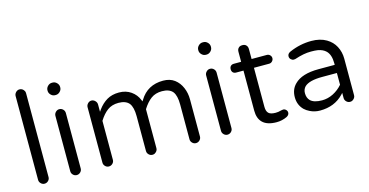

<svg xmlns="http://www.w3.org/2000/svg" viewBox="-74 -1055 2696 1402"><g transform="rotate(-15 1274.0 -354.0)"><path d="M161.1 -39.1V-672.9Q161.1 -684.6 157.2 -690.4Q144.5 -712.9 121.1 -712.9Q105.5 -712.9 93.8 -700.7Q82 -688.5 82 -672.9V-39.1Q82 -23.4 93.8 -11.7Q105.5 0 121.1 0Q137.7 0 149.4 -11.7Q161.1 -23.4 161.1 -39.1Z M362.3 -604.5H368.2Q385.7 -604.5 399.4 -618.2Q413.1 -631.8 413.1 -649.4V-653.3Q413.1 -670.9 399.4 -684.6Q385.7 -698.2 368.2 -698.2H362.3Q344.7 -698.2 331.1 -684.6Q317.4 -670.9 317.4 -653.3V-649.4Q317.4 -631.8 331.1 -618.2Q344.7 -604.5 362.3 -604.5ZM404.3 -39.1V-458Q404.3 -474.6 392.6 -486.3Q380.9 -498 364.3 -498Q348.6 -498 336.9 -485.8Q325.2 -473.6 325.2 -458V-39.1Q325.2 -23.4 336.9 -11.7Q348.6 0 364.3 0Q380.9 0 392.6 -11.7Q404.3 -23.4 404.3 -39.1Z M1150.4 -502.9Q1032.2 -502.9 973.6 -406.2L966.8 -395.5L961.9 -407.2Q945.3 -449.2 907.2 -476.1Q869.1 -502.9 816.4 -502.9Q763.7 -502.9 725.6 -480.5Q687.5 -458 658.2 -418L647.5 -402.3V-458Q647.5 -473.6 635.3 -485.8Q623 -498 607.4 -498Q591.8 -498 580.1 -485.8Q568.4 -473.6 568.4 -458V-39.1Q568.4 -23.4 580.1 -11.7Q591.8 0 607.4 0Q624 0 635.7 -11.7Q647.5 -23.4 647.5 -39.1V-334Q676.8 -380.9 710.4 -405.8Q744.1 -430.7 793.9 -430.7Q848.6 -430.7 874 -400.4Q897.5 -370.1 897.5 -302.7V-39.1Q897.5 -23.4 909.2 -11.7Q920.9 0 936.5 0Q947.3 0 954.1 -3.9Q976.6 -17.6 976.6 -39.1V-334Q1005.9 -380.9 1039.6 -405.8Q1073.2 -430.7 1123 -430.7Q1177.7 -430.7 1203.1 -400.4Q1226.6 -370.1 1226.6 -302.7V-39.1Q1226.6 -23.4 1238.3 -11.7Q1250 0 1265.6 0Q1282.2 0 1293.9 -11.7Q1305.7 -23.4 1305.7 -39.1V-320.3Q1305.7 -368.2 1288.1 -409.2Q1270.5 -451.2 1236.3 -477.1Q1202.1 -502.9 1150.4 -502.9Z M1502 -604.5H1507.8Q1525.4 -604.5 1539.1 -618.2Q1552.7 -631.8 1552.7 -649.4V-653.3Q1552.7 -670.9 1539.1 -684.6Q1525.4 -698.2 1507.8 -698.2H1502Q1484.4 -698.2 1470.7 -684.6Q1457 -670.9 1457 -653.3V-649.4Q1457 -631.8 1470.7 -618.2Q1484.4 -604.5 1502 -604.5ZM1543.9 -39.1V-458Q1543.9 -474.6 1532.2 -486.3Q1520.5 -498 1503.9 -498Q1488.3 -498 1476.6 -485.8Q1464.8 -473.6 1464.8 -458V-39.1Q1464.8 -23.4 1476.6 -11.7Q1488.3 0 1503.9 0Q1520.5 0 1532.2 -11.7Q1543.9 -23.4 1543.9 -39.1Z M1943.4 -72.3Q1937.5 -72.3 1929.7 -70.3Q1927.7 -69.3 1924.8 -69.3Q1906.2 -63.5 1884.8 -63.5Q1846.7 -63.5 1831.5 -78.6Q1816.4 -93.8 1816.4 -127V-421.9H1931.6Q1945.3 -421.9 1955.1 -432.1Q1964.8 -442.4 1964.8 -455.6Q1964.8 -468.8 1955.1 -478.5Q1945.3 -488.3 1931.6 -488.3H1816.4V-563.5Q1816.4 -582 1805.7 -592.8Q1795.9 -603.5 1777.3 -603.5Q1764.6 -603.5 1757.8 -600.1Q1751 -596.7 1748 -592.8Q1737.3 -583 1737.3 -563.5V-488.3H1682.6Q1667 -488.3 1658.2 -479.5Q1649.4 -470.7 1649.4 -455.1Q1649.4 -439.5 1658.2 -430.7Q1667 -421.9 1682.6 -421.9H1737.3V-119.1Q1737.3 -60.5 1768.6 -29.3Q1802.7 4.9 1875 4.9Q1916 4.9 1953.1 -12.7Q1973.6 -23.4 1973.6 -42Q1973.6 -53.7 1964.4 -63Q1955.1 -72.3 1943.4 -72.3Z M2391.6 -78.1V-39.1Q2391.6 -23.4 2403.3 -11.7Q2415 0 2430.7 0Q2441.4 0 2448.2 -3.9Q2470.7 -17.6 2470.7 -39.1V-315.4Q2470.7 -366.2 2448.2 -409.2Q2426.8 -450.2 2383.8 -475.6Q2336.9 -502.9 2271.5 -502.9Q2185.5 -502.9 2105.5 -467.8Q2096.7 -463.9 2091.8 -459Q2082 -450.2 2082 -436.5Q2082 -422.9 2091.8 -413.6Q2101.6 -404.3 2113.3 -404.3L2124 -405.3Q2163.1 -418 2191.4 -423.3Q2219.7 -428.7 2249.5 -428.7Q2279.3 -428.7 2298.8 -425.8Q2338.9 -418.9 2361.3 -396.5Q2391.6 -366.2 2391.6 -302.7V-290H2268.6Q2142.6 -290 2086.9 -233.4Q2048.8 -196.3 2048.8 -136.7Q2048.8 -78.1 2087.9 -39.1Q2104.5 -23.4 2127 -12.7Q2162.1 4.9 2203.1 4.9Q2312.5 4.9 2380.9 -66.4ZM2236.3 -63.5Q2174.8 -63.5 2148.4 -89.8Q2127.9 -110.4 2127.9 -146.5Q2127.9 -174.8 2146.5 -194.3Q2181.6 -228.5 2280.3 -228.5H2391.6V-139.6Q2361.3 -104.5 2320.8 -84Q2280.3 -63.5 2236.3 -63.5Z"/></g></svg>

Font: FakePearl
Style: Light
Weight: 350
Version: Version 1.2